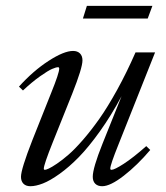

<svg xmlns="http://www.w3.org/2000/svg" viewBox="-20 -626 568 657"><path d="M263.7 -562.5 277.3 -606H501.5L485.4 -562.5ZM84 11.2Q68.8 11.2 60.3 2.7Q51.8 -5.9 51.8 -21Q51.8 -46.9 90.8 -146.5L155.3 -308.6Q182.6 -376 182.6 -391.1Q182.6 -396 178.7 -396Q171.9 -396 158.2 -390.1Q144.5 -384.3 117.2 -365Q89.8 -345.7 58.6 -316.4L44.9 -329.6Q93.3 -383.3 146 -417.5Q198.7 -451.7 230 -451.7Q245.1 -451.7 253.7 -443.1Q262.2 -434.6 262.2 -419.4Q262.2 -393.6 227.1 -305.2L160.6 -139.2Q129.9 -62.5 129.9 -48.8Q129.9 -44.9 133.8 -44.9Q137.2 -44.9 147 -49.3Q156.7 -53.7 174.8 -65.9Q192.9 -78.1 214.4 -96.7Q235.8 -115.2 263.7 -147.2Q291.5 -179.2 319.8 -219.2Q348.1 -259.3 380.9 -318.6Q413.6 -377.9 443.8 -446.8H510.7L385.3 -131.3Q357.4 -62 357.4 -49.3Q357.4 -44.9 361.3 -44.9Q371.6 -44.9 403.3 -65.4Q435.1 -85.9 480.5 -126L494.1 -112.8Q449.7 -60.5 403.6 -24.7Q357.4 11.2 329.6 11.2Q314.5 11.2 305.9 2.7Q297.4 -5.9 297.4 -21Q297.4 -50.8 330.6 -133.8L396 -296.9Q360.4 -230.5 321.8 -176.5Q283.2 -122.6 249.8 -88.4Q216.3 -54.2 183.8 -31Q151.4 -7.8 127 1.7Q102.5 11.2 84 11.2Z"/></svg>

Font: Elstob 10pt
Style: Italic
Weight: 400
Italic angle: -20°
Designer: Peter S. Baker
Version: Version 1.015